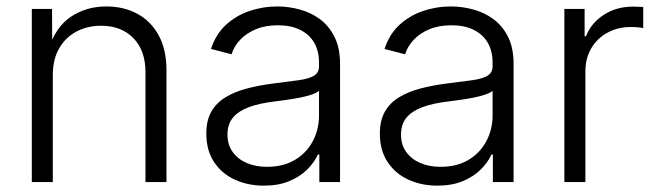

<svg xmlns="http://www.w3.org/2000/svg" viewBox="-20 -567 2045 598"><path d="M144.5 -334V0H79.1V-539.1H142.1L142.6 -413.1H130.9Q153.3 -483.4 201.2 -515.1Q249 -546.9 311 -546.9Q366.2 -546.9 408.4 -523.7Q450.7 -500.5 474.6 -456.3Q498.5 -412.1 498.5 -347.2V0H433.1V-342.3Q433.1 -409.7 395.5 -448.2Q357.9 -486.8 294.9 -486.8Q252.4 -486.8 218.3 -468.8Q184.1 -450.7 164.3 -416.5Q144.5 -382.3 144.5 -334Z M801.8 11.2Q752.4 11.2 711.7 -7.3Q670.9 -25.9 646.7 -62.3Q622.6 -98.6 622.6 -150.9Q622.6 -191.4 637.9 -218.8Q653.3 -246.1 681.4 -263.4Q709.5 -280.8 747.8 -291Q786.1 -301.3 832.5 -307.1Q878.4 -313 909.7 -317.1Q940.9 -321.3 957.3 -330.8Q973.6 -340.3 973.6 -360.4V-372.1Q973.6 -408.2 958.5 -434.1Q943.4 -460 914.8 -474.1Q886.2 -488.3 845.2 -488.3Q806.2 -488.3 776.6 -475.8Q747.1 -463.4 728 -443.1Q709 -422.9 701.2 -397.9L637.2 -414.6Q651.9 -460 683.1 -489Q714.4 -518.1 756.3 -532.5Q798.3 -546.9 844.2 -546.9Q878.4 -546.9 913.1 -537.6Q947.8 -528.3 976.1 -507.6Q1004.4 -486.8 1021.7 -452.4Q1039.1 -418 1039.1 -367.7V0H974.6V-85.9H970.2Q959 -61 936.5 -38.8Q914.1 -16.6 880.6 -2.7Q847.2 11.2 801.8 11.2ZM811.5 -47.4Q861.8 -47.4 898.2 -68.8Q934.6 -90.3 954.1 -127Q973.6 -163.6 973.6 -207.5V-284.2Q966.8 -277.8 950.9 -272.5Q935.1 -267.1 914.3 -262.9Q893.6 -258.8 872.1 -255.9Q850.6 -252.9 832 -250.5Q787.1 -245.1 754.9 -233.2Q722.7 -221.2 705.6 -200.7Q688.5 -180.2 688.5 -147.9Q688.5 -116.2 704.6 -93.8Q720.7 -71.3 748.5 -59.3Q776.4 -47.4 811.5 -47.4Z M1342.3 11.2Q1293 11.2 1252.2 -7.3Q1211.4 -25.9 1187.3 -62.3Q1163.1 -98.6 1163.1 -150.9Q1163.1 -191.4 1178.5 -218.8Q1193.8 -246.1 1221.9 -263.4Q1250 -280.8 1288.3 -291Q1326.7 -301.3 1373 -307.1Q1418.9 -313 1450.2 -317.1Q1481.4 -321.3 1497.8 -330.8Q1514.2 -340.3 1514.2 -360.4V-372.1Q1514.2 -408.2 1499 -434.1Q1483.9 -460 1455.3 -474.1Q1426.8 -488.3 1385.7 -488.3Q1346.7 -488.3 1317.1 -475.8Q1287.6 -463.4 1268.6 -443.1Q1249.5 -422.9 1241.7 -397.9L1177.7 -414.6Q1192.4 -460 1223.6 -489Q1254.9 -518.1 1296.9 -532.5Q1338.9 -546.9 1384.8 -546.9Q1418.9 -546.9 1453.6 -537.6Q1488.3 -528.3 1516.6 -507.6Q1544.9 -486.8 1562.3 -452.4Q1579.6 -418 1579.6 -367.7V0H1515.1V-85.9H1510.7Q1499.5 -61 1477.1 -38.8Q1454.6 -16.6 1421.1 -2.7Q1387.7 11.2 1342.3 11.2ZM1352.1 -47.4Q1402.3 -47.4 1438.7 -68.8Q1475.1 -90.3 1494.6 -127Q1514.2 -163.6 1514.2 -207.5V-284.2Q1507.3 -277.8 1491.5 -272.5Q1475.6 -267.1 1454.8 -262.9Q1434.1 -258.8 1412.6 -255.9Q1391.1 -252.9 1372.6 -250.5Q1327.6 -245.1 1295.4 -233.2Q1263.2 -221.2 1246.1 -200.7Q1229 -180.2 1229 -147.9Q1229 -116.2 1245.1 -93.8Q1261.2 -71.3 1289.1 -59.3Q1316.9 -47.4 1352.1 -47.4Z M1737.8 0V-539.1H1800.8V-454.1H1805.2Q1821.3 -495.6 1860.8 -521Q1900.4 -546.4 1951.7 -546.4Q1959.5 -546.4 1968.5 -545.9Q1977.5 -545.4 1983.4 -545.4V-479.5Q1980 -480.5 1969 -481.7Q1958 -482.9 1944.8 -482.9Q1904.3 -482.9 1872.1 -465.3Q1839.8 -447.8 1821.5 -416.5Q1803.2 -385.3 1803.2 -343.8V0Z"/></svg>

Font: Inter 18pt Light
Style: Regular
Weight: 300
Designer: Rasmus Andersson
Foundry: rsms
Version: Version 4.001;git-66647c0bb